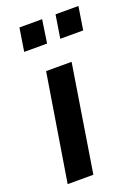

<svg xmlns="http://www.w3.org/2000/svg" viewBox="-137 -774 611 835"><g transform="rotate(-20 168.0 -356.0)"><path d="M27 0 107 -494H225L146 0ZM213 -605 230 -712H336L319 -605ZM46 -605 63 -712H168L152 -605Z"/></g></svg>

Font: Nunito Sans 10pt Condensed
Style: Bold Italic
Weight: 700
Width: 3
Italic angle: -9°
Designer: Vernon Adams
Foundry: Vernon Adams
Version: Version 3.101;gftools[0.9.27]